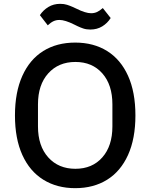

<svg xmlns="http://www.w3.org/2000/svg" viewBox="-20 -968 784 1001"><path d="M367 -840Q319 -864 290 -864Q273 -864 259 -857.5Q245 -851 229 -836L188 -889Q205 -915 232 -931.5Q259 -948 294 -948Q314 -948 329.5 -943Q345 -938 358.5 -932Q372 -926 378 -923Q426 -899 455 -899Q472 -899 486 -905.5Q500 -912 516 -926L557 -874Q540 -847 513 -830.5Q486 -814 451 -814Q430 -814 414 -819.5Q398 -825 384.5 -831.5Q371 -838 367 -840ZM58 -366Q58 -487 96.5 -572.5Q135 -658 205.5 -702Q276 -746 372 -746Q468 -746 538.5 -702Q609 -658 647.5 -573Q686 -488 686 -366Q686 -245 647.5 -160Q609 -75 538.5 -31Q468 13 372 13Q277 13 206 -31Q135 -75 96.5 -160Q58 -245 58 -366ZM566 -309V-424Q566 -526 513.5 -585.5Q461 -645 373 -645Q285 -645 231.5 -585.5Q178 -526 178 -424V-309Q178 -207 231.5 -147.5Q285 -88 373 -88Q461 -88 513.5 -147.5Q566 -207 566 -309Z"/></svg>

Font: IBM Plex Sans JP Medium
Style: Regular
Weight: 500
Designer: Mike Abbink; Paul van der Laan; Pieter van Rosmalen; Wujin Sim; Yejin Wi; Jinhee Kim; Boomi Park; Yona Kim; Kichan Ma
Foundry: Sandoll Inc.
Version: Version 1.001